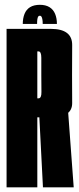

<svg xmlns="http://www.w3.org/2000/svg" viewBox="-20 -798 338 818"><path d="M8 0H139V-298H197.5Q288 -298 287.5 -359.2Q287 -420.5 287 -478Q287 -537 287.5 -606Q288 -675 196.5 -675H8ZM163 0H294L270 -324.5L147 -310.5ZM139 -379V-579H144Q156 -579 156 -552Q156 -525 156 -478Q156 -433.5 156.5 -406.2Q157 -379 144 -379ZM150 -777.5Q124.5 -777.5 108.2 -767.5Q92 -757.5 84.5 -738.8Q77 -720 77 -696H138Q138 -709 139.2 -716.5Q140.5 -724 142.8 -727.5Q145 -731 150 -731Q153.5 -731 156 -728Q158.5 -725 160.2 -717.2Q162 -709.5 162 -696H222.5Q222.5 -720 214.8 -738.8Q207 -757.5 190.8 -767.5Q174.5 -777.5 150 -777.5Z"/></svg>

Font: Anybody UltraCondensed
Style: Bold
Weight: 700
Width: 1
Version: Version 1.113;gftools[0.9.25]